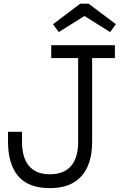

<svg xmlns="http://www.w3.org/2000/svg" viewBox="-20 -993 645 1023"><path d="M246.3 9.3Q130.6 9.3 76.6 -55.1Q22.7 -119.5 22.7 -238.3V-290.8H97.3V-238.3Q97.3 -152.7 134.8 -108.5Q172.3 -64.4 245.6 -64.4Q319.6 -64.4 358 -107.9Q396.4 -151.4 396.4 -238.3V-683.6H253V-752H592.2V-683.6H470.9V-237.6Q470.9 -160.4 446.5 -105.2Q422 -50 372 -20.3Q322.1 9.3 246.3 9.3ZM452.2 -973.3 597.3 -864.2 566.8 -822 429.9 -907.8 292.9 -822 262.5 -864.2 407.6 -973.3Z"/></svg>

Font: Hepta Slab ExtraLight
Style: Regular
Weight: 200
Designer: Michael LaGattuta
Foundry: Michael LaGattuta
Version: Version 1.100